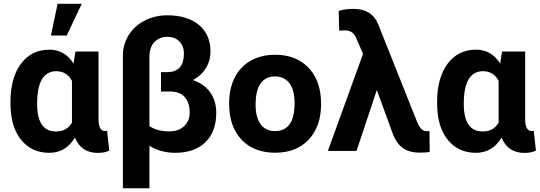

<svg xmlns="http://www.w3.org/2000/svg" viewBox="-20 -802 2870 1020"><path d="M177.2 -250Q177.2 -103.5 277.3 -103.5Q335.4 -103.5 362.3 -150.4V-372.6Q335.4 -423.8 278.3 -423.8Q230 -423.8 203.6 -381.8Q177.2 -339.8 177.2 -250ZM503.4 -528.3V-163.6Q504.9 -106 538.1 -106Q544.9 -106 548.8 -107.9L560.5 -2Q536.1 10.3 499.5 10.3Q411.1 10.3 377.9 -71.3Q330.1 9.8 241.7 9.8Q151.4 9.8 96.2 -54.4Q41 -118.7 36.1 -230.5L35.6 -260.3Q35.6 -388.7 91.3 -463.4Q147 -538.1 242.7 -538.1Q323.2 -538.1 370.6 -464.8L380.9 -528.3ZM286.1 -781.7H414.1L334.5 -613.3H250.5Z M957 -517.6Q957 -557.6 932.9 -582Q908.7 -606.4 869.1 -606.4Q827.6 -606.4 800.8 -578.9Q773.9 -551.3 773.9 -502.9V-132.3Q814 -104 879.4 -104Q929.2 -104 958.5 -132.1Q987.8 -160.2 987.8 -204.1Q987.8 -256.8 961.2 -286.4Q934.6 -315.9 882.8 -315.9H835.4V-418.9H873.5Q957 -421.9 957 -517.6ZM869.1 -720.7Q974.6 -720.7 1036.4 -669.9Q1098.1 -619.1 1098.1 -528.3Q1098.1 -479.5 1073.7 -439.9Q1049.3 -400.4 1004.9 -376.5Q1064.9 -356 1096.9 -311Q1128.9 -266.1 1128.9 -202.1Q1128.9 -102.1 1070.8 -46.1Q1012.7 9.8 911.1 9.8Q834 9.8 773.9 -27.3V198.2H632.8V-504.9Q632.8 -565.9 663.6 -615.5Q694.3 -665 749 -692.9Q803.7 -720.7 869.1 -720.7Z M1365.2 -359.9Q1337.9 -323.2 1337.9 -246.1Q1337.9 -177.2 1365.2 -141.1Q1392.1 -105.5 1441.9 -105.5Q1490.2 -105.5 1517.6 -140.6Q1544.9 -176.3 1544.9 -255.4Q1544.9 -322.8 1517.6 -359.9Q1490.2 -396 1440.9 -396Q1392.1 -396 1365.2 -359.9ZM1197.3 -249.5V-255.4Q1197.3 -329.6 1226.1 -388.2Q1255.4 -446.8 1310.1 -478.5Q1365.7 -510.7 1440.9 -511.2Q1546.9 -511.2 1612.1 -449Q1677.2 -386.7 1684.6 -279.8L1685.5 -246.1Q1685.5 -130.9 1620.1 -60.5Q1554.7 9.3 1441.9 9.3Q1328.6 9.3 1262.7 -60.5Q1197.3 -130.4 1197.3 -249.5Z M1857.9 -754.9Q1954.6 -754.9 1988.3 -675.3L2194.3 -158.2L2202.1 -141.1Q2218.8 -106 2244.1 -105.5H2253.9L2261.7 -106L2262.7 5.4Q2242.7 8.8 2209 8.8Q2154.8 8.8 2120.4 -15.4Q2085.9 -39.6 2065.4 -94.7L1981.9 -323.7L1874 0H1721.7L1908.7 -516.1L1873.5 -596.7Q1863.8 -621.1 1848.6 -630.9Q1833.5 -640.6 1810.5 -640.6L1782.2 -639.2L1779.3 -744.1Q1813.5 -754.9 1857.9 -754.9Z M2443.8 -250Q2443.8 -103.5 2543.9 -103.5Q2602.1 -103.5 2628.9 -150.4V-372.6Q2602.1 -423.8 2544.9 -423.8Q2496.6 -423.8 2470.2 -381.8Q2443.8 -339.8 2443.8 -250ZM2770 -528.3V-163.6Q2771.5 -106 2804.7 -106Q2811.5 -106 2815.4 -107.9L2827.1 -2Q2802.7 10.3 2766.1 10.3Q2677.7 10.3 2644.5 -71.3Q2596.7 9.8 2508.3 9.8Q2418 9.8 2362.8 -54.4Q2307.6 -118.7 2302.7 -230.5L2302.2 -260.3Q2302.2 -388.7 2357.9 -463.4Q2413.6 -538.1 2509.3 -538.1Q2589.8 -538.1 2637.2 -464.8L2647.5 -528.3Z"/></svg>

Font: MAUL Bold
Style: Bold
Weight: 700
Designer: MAUL
Version: Version 1.0; 2020; ttfautohint (v1.8.3)